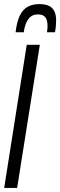

<svg xmlns="http://www.w3.org/2000/svg" viewBox="-28 -919 294 939"><path d="M-7.5 0 102.8 -700H166.8L55.8 0ZM165.4 -899Q191 -899 209.2 -891.3Q227.3 -883.6 236.9 -865.9Q246.5 -848.1 246.5 -817.5Q246.5 -803.9 245 -788.8Q243.5 -773.6 240.9 -761.3H201.7Q203.1 -769.6 203.8 -777Q204.5 -784.3 204.5 -793.8Q204.5 -811.1 199.8 -823.4Q195.1 -835.8 184.9 -842.1Q174.7 -848.5 157.5 -848.5Q136.2 -848.5 122.5 -837.9Q108.7 -827.2 100.3 -807.6Q91.8 -788.1 88.4 -761.3H48.3Q53.9 -810.7 68 -840.9Q82.2 -871.1 106 -885.1Q129.7 -899 165.4 -899Z"/></svg>

Font: Georama ExtraCondensed Thin
Style: Italic
Weight: 100
Width: 2
Italic angle: -9°
Designer: Jean-Baptiste Levee
Foundry: Production Type
Version: Version 1.001